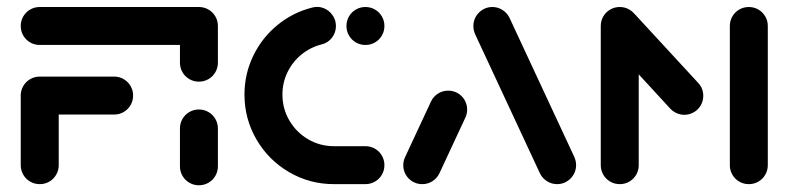

<svg xmlns="http://www.w3.org/2000/svg" viewBox="-20 -539 2308 562"><path d="M151.9 -263V-55.6Q151.9 -40.4 144.4 -27.6Q137 -14.8 124.3 -7.4Q111.5 0 96.3 0Q81.1 0 68.3 -7.4Q55.6 -14.8 48.1 -27.6Q40.7 -40.4 40.7 -55.6V-263ZM369.6 -259.3Q369.6 -244.1 362.2 -231.3Q354.8 -218.5 342 -211.1Q329.3 -203.7 314.1 -203.7H96.3Q81.1 -203.7 68.3 -211.1Q55.6 -218.5 48.1 -231.3Q40.7 -244.1 40.7 -259.3Q40.7 -274.4 48.1 -287.2Q55.6 -300 68.3 -307.4Q81.1 -314.8 96.3 -314.8H314.1Q329.3 -314.8 342 -307.4Q354.8 -300 362.2 -287.2Q369.6 -274.4 369.6 -259.3ZM562.2 3.3Q547 3.3 534.3 -4.1Q521.5 -11.5 514.1 -24.3Q506.7 -37 506.7 -52.2V-163Q506.7 -178.1 514.1 -190.9Q521.5 -203.7 534.3 -211.1Q547 -218.5 562.2 -218.5Q577.4 -218.5 590.2 -211.1Q603 -203.7 610.4 -190.9Q617.8 -178.1 617.8 -163V-52.2Q617.8 -37 610.4 -24.3Q603 -11.5 590.2 -4.1Q577.4 3.3 562.2 3.3ZM40.7 -463Q40.7 -478.1 48.1 -490.9Q55.6 -503.7 68.3 -511.1Q81.1 -518.5 96.3 -518.5H560.4V-407.4H96.3Q81.1 -407.4 68.3 -414.8Q55.6 -422.2 48.1 -435Q40.7 -447.8 40.7 -463ZM562.2 -300Q547 -300 534.3 -307.4Q521.5 -314.8 514.1 -327.6Q506.7 -340.4 506.7 -355.6V-463Q506.7 -478.1 514.1 -490.9Q521.5 -503.7 534.3 -511.1Q547 -518.5 562.2 -518.5Q577.4 -518.5 590.2 -511.1Q603 -503.7 610.4 -490.9Q617.8 -478.1 617.8 -463V-355.6Q617.8 -340.4 610.4 -327.6Q603 -314.8 590.2 -307.4Q577.4 -300 562.2 -300Z M695.6 -262.2Q695.6 -322.6 721.3 -375.7Q747 -428.9 792.4 -465.9Q837.8 -503 894.4 -517Q911.5 -521.5 927.4 -515.2Q943.3 -508.9 953.3 -494.6Q963.3 -480.4 963.3 -463Q963.3 -443.3 951.5 -428.3Q939.6 -413.3 921.1 -408.9Q888.5 -400.7 862.4 -379.4Q836.3 -358.1 821.5 -327.6Q806.7 -297 806.7 -262.2Q806.7 -221.1 826.9 -186.5Q847 -151.9 881.7 -131.5Q916.3 -111.1 957.4 -111.1H1049.6Q1064.8 -111.1 1077.6 -103.7Q1090.4 -96.3 1097.8 -83.5Q1105.2 -70.7 1105.2 -55.6Q1105.2 -40.4 1097.8 -27.6Q1090.4 -14.8 1077.6 -7.4Q1064.8 0 1049.6 0H957.4Q886.3 0 826.1 -35.2Q765.9 -70.4 730.7 -130.7Q695.6 -191.1 695.6 -262.2ZM994.1 -463Q994.1 -478.1 1001.5 -490.9Q1008.9 -503.7 1021.7 -511.1Q1034.4 -518.5 1049.6 -518.5Q1064.8 -518.5 1077.6 -511.1Q1090.4 -503.7 1097.8 -490.9Q1105.2 -478.1 1105.2 -463Q1105.2 -447.8 1097.8 -435Q1090.4 -422.2 1077.6 -414.8Q1064.8 -407.4 1049.6 -407.4Q1034.4 -407.4 1021.7 -414.8Q1008.9 -422.2 1001.5 -435Q994.1 -447.8 994.1 -463Z M1215.9 0Q1200.7 0 1188 -7.4Q1175.2 -14.8 1167.8 -27.6Q1160.4 -40.4 1160.4 -55.6Q1160.4 -68.5 1166.3 -80.4L1241.9 -242.6Q1248.9 -256.7 1262.2 -265.2Q1275.6 -273.7 1291.9 -273.7Q1307 -273.7 1319.8 -266.3Q1332.6 -258.9 1340 -246.1Q1347.4 -233.3 1347.4 -218.1Q1347.4 -205.2 1341.5 -193.3L1265.9 -31.1Q1258.9 -17 1245.6 -8.5Q1232.2 0 1215.9 0ZM1666.3 -55.6Q1666.3 -40.7 1658.9 -28Q1651.5 -15.2 1638.7 -7.6Q1625.9 0 1610.7 0Q1594.8 0 1581.3 -8.5Q1567.8 -17 1560.7 -31.1L1371.1 -438.1Q1365.6 -450.4 1365.6 -463Q1365.6 -477.8 1373 -490.6Q1380.4 -503.3 1393.1 -510.9Q1405.9 -518.5 1421.1 -518.5Q1437 -518.5 1450.6 -510Q1464.1 -501.5 1471.1 -487.4L1660.7 -80.4Q1666.3 -68.1 1666.3 -55.6Z M1794.1 -518.5Q1809.3 -518.5 1822 -511.1Q1834.8 -503.7 1842.2 -490.9Q1849.6 -478.1 1849.6 -463V-55.6Q1849.6 -40.4 1842.2 -27.6Q1834.8 -14.8 1822 -7.4Q1809.3 0 1794.1 0Q1778.9 0 1766.1 -7.4Q1753.3 -14.8 1745.9 -27.6Q1738.5 -40.4 1738.5 -55.6V-463Q1738.5 -478.1 1745.9 -490.9Q1753.3 -503.7 1766.1 -511.1Q1778.9 -518.5 1794.1 -518.5ZM2038.5 -258.5Q2038.5 -243.3 2031.1 -230.6Q2023.7 -217.8 2010.9 -210.4Q1998.1 -203 1983 -203Q1971.1 -203 1960.6 -207.8Q1950 -212.6 1942.2 -220.7L1758.5 -420.4Q1751.5 -427.8 1747.4 -437.6Q1743.3 -447.4 1743.3 -458.1Q1743.3 -473.3 1750.9 -486.1Q1758.5 -498.9 1771.3 -506.3Q1784.1 -513.7 1798.9 -513.7Q1810.7 -513.7 1821.3 -508.9Q1831.9 -504.1 1839.6 -495.9L2023.7 -296.3Q2038.5 -280.4 2038.5 -258.5ZM2171.9 -518.5Q2187 -518.5 2199.8 -511.1Q2212.6 -503.7 2220 -490.9Q2227.4 -478.1 2227.4 -463V-55.6Q2227.4 -40.4 2220 -27.6Q2212.6 -14.8 2199.8 -7.4Q2187 0 2171.9 0Q2156.7 0 2143.9 -7.4Q2131.1 -14.8 2123.7 -27.6Q2116.3 -40.4 2116.3 -55.6V-463Q2116.3 -478.1 2123.7 -490.9Q2131.1 -503.7 2143.9 -511.1Q2156.7 -518.5 2171.9 -518.5Z"/></svg>

Font: 26F Galaxy Sans
Style: Regular
Weight: 400
Designer: C₂₉H₂₅N₃O₅
Version: Version 1.100;FEAKit 1.0